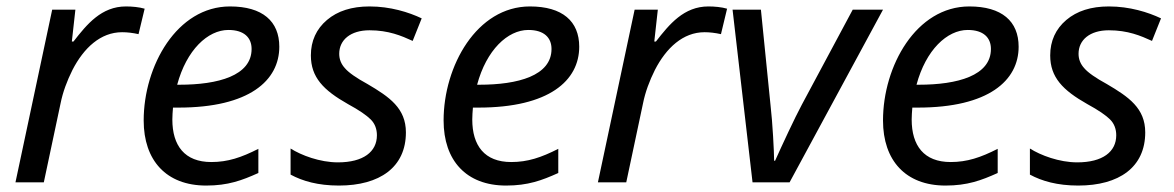

<svg xmlns="http://www.w3.org/2000/svg" viewBox="-20 -566 3644 596"><path d="M116 0 168 -245C175 -280 188 -315 205 -349C240 -417 292 -466 359 -466C375 -466 392 -464 410 -460L429 -539C412 -544 390 -546 371 -546C295 -546 250 -491 208 -437H203L214 -536H142L28 0Z M620 10C688 10 731 -6 782 -29V-104C729 -77 687 -63 636 -63C553 -63 515 -114 515 -195C515 -206 516 -220 517 -232H534C754 -232 847 -316 847 -421C847 -500 795 -546 694 -546C529 -546 426 -361 426 -192C426 -68 496 10 620 10ZM530 -303C559 -411 625 -473 689 -473C738 -473 761 -449 761 -414C761 -331 657 -303 537 -303Z M1032 10C1159 10 1240 -47 1240 -155C1240 -230 1189 -265 1121 -305C1086 -324 1062 -341 1051 -354C1039 -367 1033 -382 1033 -399C1033 -442 1068 -472 1127 -472C1186 -472 1226 -455 1261 -439L1289 -509C1249 -528 1192 -546 1127 -546C1072 -546 1028 -532 995 -504C962 -476 945 -439 945 -394C945 -326 984 -286 1060 -243C1095 -224 1118 -208 1131 -195C1144 -182 1150 -165 1150 -146C1150 -95 1108 -62 1029 -62C973 -62 915 -84 882 -105V-24C919 -4 967 10 1032 10Z M1551 10C1619 10 1662 -6 1713 -29V-104C1660 -77 1618 -63 1567 -63C1484 -63 1446 -114 1446 -195C1446 -206 1447 -220 1448 -232H1465C1685 -232 1778 -316 1778 -421C1778 -500 1726 -546 1625 -546C1460 -546 1357 -361 1357 -192C1357 -68 1427 10 1551 10ZM1461 -303C1490 -411 1556 -473 1620 -473C1669 -473 1692 -449 1692 -414C1692 -331 1588 -303 1468 -303Z M1924 0 1976 -245C1983 -280 1996 -315 2013 -349C2048 -417 2100 -466 2167 -466C2183 -466 2200 -464 2218 -460L2237 -539C2220 -544 2198 -546 2179 -546C2103 -546 2058 -491 2016 -437H2011L2022 -536H1950L1836 0Z M2316 0H2431L2721 -536H2627L2469 -241C2447 -200 2407 -114 2386 -67H2383C2383 -93 2378 -188 2372 -238L2342 -536H2254Z M2915 10C2983 10 3026 -6 3077 -29V-104C3024 -77 2982 -63 2931 -63C2848 -63 2810 -114 2810 -195C2810 -206 2811 -220 2812 -232H2829C3049 -232 3142 -316 3142 -421C3142 -500 3090 -546 2989 -546C2824 -546 2721 -361 2721 -192C2721 -68 2791 10 2915 10ZM2825 -303C2854 -411 2920 -473 2984 -473C3033 -473 3056 -449 3056 -414C3056 -331 2952 -303 2832 -303Z M3327 10C3454 10 3535 -47 3535 -155C3535 -230 3484 -265 3416 -305C3381 -324 3357 -341 3346 -354C3334 -367 3328 -382 3328 -399C3328 -442 3363 -472 3422 -472C3481 -472 3521 -455 3556 -439L3584 -509C3544 -528 3487 -546 3422 -546C3367 -546 3323 -532 3290 -504C3257 -476 3240 -439 3240 -394C3240 -326 3279 -286 3355 -243C3390 -224 3413 -208 3426 -195C3439 -182 3445 -165 3445 -146C3445 -95 3403 -62 3324 -62C3268 -62 3210 -84 3177 -105V-24C3214 -4 3262 10 3327 10Z"/></svg>

Font: BC Sans
Style: Italic
Weight: 400
Italic angle: -12°
Designer: Monotype Design Team
Designer: Province of B.C.
Foundry: Monotype Imaging Inc.
Version: Version 2.000;GOOG;noto-source:20170915:90ef993387c0